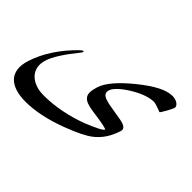

<svg xmlns="http://www.w3.org/2000/svg" viewBox="-225 -659 1056 1056"><g transform="rotate(45 303.0 -131.5)"><path d="M654.8 -388.2Q653.3 -383.8 647.2 -371.6Q641.1 -359.4 634 -346.9Q627 -334.5 620.6 -324.7Q614.3 -314.9 612.3 -314.9Q613.3 -314.9 605.7 -317.9Q598.1 -320.8 587.9 -324.5Q577.6 -328.1 567.4 -331.1Q557.1 -334 552.2 -334Q523.9 -334 489.7 -321.5Q455.6 -309.1 417.5 -285.6Q380.9 -262.7 359.1 -241.7Q337.4 -220.7 332 -204.6Q326.2 -185.5 333.5 -175Q340.8 -164.6 360.8 -157.7Q380.9 -150.9 412.8 -146Q444.8 -141.1 487.8 -133.3Q546.9 -123 536.1 -91.3Q522.5 -47.9 500.5 -15.1Q478.5 17.6 447.8 41Q425.8 57.6 389.6 75.4Q353.5 93.3 299.3 113.8Q229 140.1 167.2 152.8Q105.5 165.5 52.2 165.5Q4.9 165.5 -29.1 154.3Q-63 143.1 -82.3 121.6Q-101.6 100.1 -105.5 68.8Q-109.4 37.6 -96.7 -2.4Q-76.2 -66.9 -36.1 -128.2Q3.9 -189.5 62 -246.1Q67.4 -251.5 72.3 -254.4Q77.1 -257.3 79.6 -257.3Q84 -257.3 82 -252Q80.1 -245.6 77.1 -242.2V-242.7Q32.2 -187.5 4.9 -144.5Q-22.5 -101.6 -31.2 -71.8Q-41 -41 -35.9 -14.9Q-30.8 11.2 -13.2 30Q4.4 48.8 32.7 59.6Q61 70.3 97.2 70.3Q164.1 70.3 232.7 56.6Q301.3 43 366.7 18.1Q413.6 -1 440.2 -14.6Q466.8 -28.3 469.2 -36.1Q470.2 -39.1 441.7 -45.2Q413.1 -51.3 354 -59.1Q322.8 -63.5 303.2 -70.6Q283.7 -77.6 274.2 -90.1Q264.6 -102.5 264.9 -121.8Q265.1 -141.1 273.9 -168.9Q295.4 -238.3 413.6 -334Q472.7 -381.8 519 -405.5Q565.4 -429.2 601.6 -429.2Q612.8 -429.2 623.5 -426Q634.3 -422.9 642.1 -417.2Q649.9 -411.6 653.8 -404.1Q657.7 -396.5 654.8 -388.2Z"/></g></svg>

Font: XB Zar
Style: Italic
Weight: 400
Italic angle: -12°
Designer: Behnam
Foundry: Irmug
Version: Version 8.005 2009